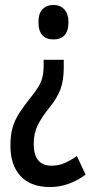

<svg xmlns="http://www.w3.org/2000/svg" viewBox="-20 -561 373 774"><path d="M237 -288Q237 -238 224 -202Q211 -166 179 -127Q147 -87 131.5 -55Q116 -23 116 19Q116 107 188 107Q216 107 240 96.5Q264 86 290 68L325 143Q257 193 182 193Q104 193 63 149Q22 105 22 26Q22 -17 31 -47.5Q40 -78 58.5 -106.5Q77 -135 106 -171Q136 -208 146 -233.5Q156 -259 156 -297V-320H237ZM256 -472Q256 -402 195 -402Q167 -402 151 -419Q135 -436 135 -472Q135 -507 151.5 -524Q168 -541 195 -541Q223 -541 239.5 -523Q256 -505 256 -472Z"/></svg>

Font: Noto Sans Telugu ExtraCondensed Medium
Style: Regular
Weight: 500
Width: 2
Designer: Jelle Bosma - Monotype Design Team
Foundry: Monotype Imaging Inc.
Version: Version 2.005; ttfautohint (v1.8.4.7-5d5b)